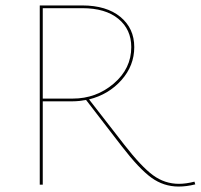

<svg xmlns="http://www.w3.org/2000/svg" viewBox="-20 -678 737 705"><path d="M694 -11 697 -1Q665 7 636 7Q581 7 536 -25.5Q491 -58 427 -141L296 -311Q269 -306 247 -306H137V0H126V-658H282Q371 -658 422 -616Q473 -574 473 -505Q473 -437 426 -384Q379 -331 307 -313L436 -147Q499 -66 542 -34.5Q585 -3 637 -3Q663 -3 694 -11ZM137 -316H247Q333 -316 397.5 -371Q462 -426 462 -505Q462 -570 414.5 -609Q367 -648 282 -648H137Z"/></svg>

Font: EauTest Hairline
Style: Regular
Weight: 250
Designer: Christian Thalmann (Catharsis Fonts)
Version: Version 0.001;PS 000.001;hotconv 1.0.88;makeotf.lib2.5.64775